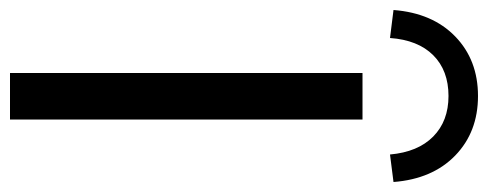

<svg xmlns="http://www.w3.org/2000/svg" viewBox="-357 -660 976 384"><g transform="rotate(90 131.0 -468.0)"><path d="M85 0V-705H178V0ZM15 -760 -41 -767Q-35 -845 12 -890.5Q59 -936 131 -936Q203 -936 250 -890.5Q297 -845 303 -767L248 -760Q243 -816 212 -846.5Q181 -877 131 -877Q80 -877 49.5 -846.5Q19 -816 15 -760Z"/></g></svg>

Font: Nunito Sans Medium
Style: Regular
Weight: 500
Designer: Vernon Adams
Foundry: Vernon Adams
Version: Version 3.101; ttfautohint (v1.8.4.7-5d5b);gftools[0.9.27]